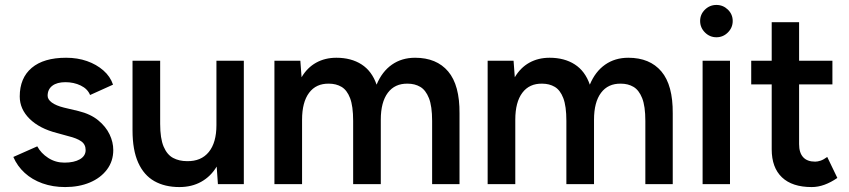

<svg xmlns="http://www.w3.org/2000/svg" viewBox="-20 -746 3441 778"><path d="M244 12Q194 12 152 -3Q110 -18 80 -45.5Q50 -73 34 -110L131 -153Q146 -125 175.5 -106Q205 -87 241 -87Q280 -87 303.5 -100.5Q327 -114 327 -138Q327 -161 309 -173.5Q291 -186 258 -194L211 -207Q140 -225 100 -264.5Q60 -304 60 -355Q60 -430 108.5 -471Q157 -512 248 -512Q294 -512 332.5 -498.5Q371 -485 399 -460.5Q427 -436 438 -403L345 -361Q335 -386 307 -399.5Q279 -413 245 -413Q211 -413 192 -398.5Q173 -384 173 -358Q173 -343 190 -330.5Q207 -318 239 -310L298 -296Q347 -284 378 -258.5Q409 -233 424 -201.5Q439 -170 439 -138Q439 -93 413.5 -59Q388 -25 344 -6.5Q300 12 244 12Z M707 12Q648 12 605.5 -12Q563 -36 540 -87Q517 -138 517 -218V-500H629V-244Q629 -185 643 -152Q657 -119 681.5 -106Q706 -93 738 -93Q795 -92 826 -130Q857 -168 857 -239V-500H968V0H863L858 -71Q834 -31 795.5 -9.5Q757 12 707 12Z M1092 0V-500H1197L1202 -433Q1225 -472 1261 -492Q1297 -512 1343 -512Q1403 -512 1445 -485Q1487 -458 1506 -403Q1528 -456 1568 -484Q1608 -512 1662 -512Q1749 -512 1796 -456.5Q1843 -401 1842 -286V0H1731V-256Q1731 -316 1718 -348.5Q1705 -381 1683 -394Q1661 -407 1632 -407Q1580 -408 1551.5 -370Q1523 -332 1523 -261V0H1411V-256Q1411 -316 1398.5 -348.5Q1386 -381 1364 -394Q1342 -407 1313 -407Q1261 -408 1232.5 -370Q1204 -332 1204 -261V0Z M1956 0V-500H2061L2066 -433Q2089 -472 2125 -492Q2161 -512 2207 -512Q2267 -512 2309 -485Q2351 -458 2370 -403Q2392 -456 2432 -484Q2472 -512 2526 -512Q2613 -512 2660 -456.5Q2707 -401 2706 -286V0H2595V-256Q2595 -316 2582 -348.5Q2569 -381 2547 -394Q2525 -407 2496 -407Q2444 -408 2415.5 -370Q2387 -332 2387 -261V0H2275V-256Q2275 -316 2262.5 -348.5Q2250 -381 2228 -394Q2206 -407 2177 -407Q2125 -408 2096.5 -370Q2068 -332 2068 -261V0Z M2827 0V-500H2938V0ZM2883 -595Q2856 -595 2836.5 -614.5Q2817 -634 2817 -661Q2817 -688 2836.5 -707Q2856 -726 2883 -726Q2910 -726 2929.5 -707Q2949 -688 2949 -661Q2949 -634 2929.5 -614.5Q2910 -595 2883 -595Z M3269 12Q3190 12 3148.5 -27.5Q3107 -67 3107 -141V-404H3024V-500H3107V-656H3218V-500H3353V-404H3218V-162Q3218 -127 3234.5 -109Q3251 -91 3283 -91Q3293 -91 3305 -95Q3317 -99 3332 -110L3373 -25Q3347 -7 3321 2.5Q3295 12 3269 12Z"/></svg>

Font: Figtree Light SemiBold
Style: Regular
Weight: 600
Version: Version 2.002